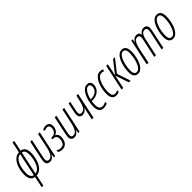

<svg xmlns="http://www.w3.org/2000/svg" viewBox="221 -2097 3675 3675"><g transform="rotate(-45 2058.5 -260.0)"><path d="M88.9 240.2 137.2 10.3Q82 5.4 51.5 -40Q21 -85.4 21 -164.1Q21 -210 28.6 -260.7Q36.1 -311.5 53 -359.9Q69.8 -408.2 96.9 -448Q124 -487.8 162.6 -512.7Q201.2 -537.6 253.4 -540L298.8 -759.8H343.3L297.4 -539.6Q351.6 -533.2 381.8 -492.4Q412.1 -451.7 412.1 -368.7Q412.1 -324.7 403.8 -273.9Q395.5 -223.1 378.2 -173.6Q360.8 -124 333.7 -82.5Q306.6 -41 268.6 -15.4Q230.5 10.3 180.7 12.2L132.8 240.2ZM145 -30.8 244.1 -499Q197.3 -496.1 163.8 -463.4Q130.4 -430.7 108.9 -380.6Q87.4 -330.6 77.4 -273.7Q67.4 -216.8 67.4 -164.6Q67.4 -105 87.9 -70.3Q108.4 -35.6 145 -30.8ZM189.9 -30.8Q228.5 -33.2 257.6 -57.9Q286.6 -82.5 307.4 -121.3Q328.1 -160.2 341.1 -204.8Q354 -249.5 359.9 -292.5Q365.7 -335.4 365.7 -368.2Q365.7 -430.7 345.9 -462.4Q326.2 -494.1 289.1 -499Z M547.9 9.8Q507.3 9.8 483.9 -12.9Q460.4 -35.6 460.4 -79.6Q460.4 -101.1 466.1 -132.3Q471.7 -163.6 477.1 -190.9L549.8 -529.8H594.7L522.5 -189Q516.6 -162.6 511.7 -136.2Q506.8 -109.9 506.8 -86.9Q506.8 -32.2 559.6 -32.2Q611.3 -32.2 644.3 -85.4Q677.2 -138.7 698.7 -242.2L759.8 -529.8H805.2L692.9 0H656.7L668 -74.2H665.5Q646.5 -34.2 615.7 -12.2Q585 9.8 547.9 9.8Z M880.4 10.7Q849.6 10.7 826.2 3.2Q802.7 -4.4 787.6 -15.1V-61.5Q805.2 -47.4 828.4 -38.8Q851.6 -30.3 877.4 -30.3Q937.5 -30.3 963.4 -72Q989.3 -113.8 989.3 -172.9Q989.3 -217.8 968 -239.7Q946.8 -261.7 911.1 -261.7H878.9L888.2 -300.8H919.4Q953.6 -300.8 977.8 -319.6Q1002 -338.4 1014.9 -367.7Q1027.8 -397 1027.8 -428.7Q1027.8 -499.5 965.3 -499.5Q946.3 -499.5 929.2 -494.1Q912.1 -488.8 898.4 -480L884.3 -516.1Q903.3 -527.3 925.3 -533.7Q947.3 -540 973.1 -540Q1022.9 -540 1048.1 -512Q1073.2 -483.9 1073.2 -434.1Q1073.2 -379.9 1044.9 -336.9Q1016.6 -293.9 973.6 -282.7L973.1 -280.3Q1000 -271.5 1017.8 -244.9Q1035.6 -218.3 1035.6 -172.9Q1035.6 -126 1019.3 -84Q1002.9 -42 968.8 -15.6Q934.6 10.7 880.4 10.7Z M1208.5 9.8Q1168 9.8 1144.5 -12.9Q1121.1 -35.6 1121.1 -79.6Q1121.1 -101.1 1126.7 -132.3Q1132.3 -163.6 1137.7 -190.9L1210.4 -529.8H1255.4L1183.1 -189Q1177.2 -162.6 1172.4 -136.2Q1167.5 -109.9 1167.5 -86.9Q1167.5 -32.2 1220.2 -32.2Q1272 -32.2 1304.9 -85.4Q1337.9 -138.7 1359.4 -242.2L1420.4 -529.8H1465.8L1353.5 0H1317.4L1328.6 -74.2H1326.2Q1307.1 -34.2 1276.4 -12.2Q1245.6 9.8 1208.5 9.8Z M1685.5 0 1726.6 -195.8Q1730.5 -211.9 1734.6 -229Q1738.8 -246.1 1743.7 -262.7H1741.7Q1723.6 -225.6 1691.9 -204.1Q1660.2 -182.6 1622.1 -182.6Q1584 -182.6 1560.8 -205.8Q1537.6 -229 1537.6 -271Q1537.6 -294.9 1543.2 -327.1Q1548.8 -359.4 1555.7 -389.2L1586.4 -529.8H1631.3L1599.6 -382.3Q1593.8 -355 1588.6 -328.9Q1583.5 -302.7 1583.5 -278.3Q1583.5 -252.4 1597.7 -238.5Q1611.8 -224.6 1635.3 -224.6Q1689.9 -224.6 1721.4 -274.7Q1752.9 -324.7 1774.9 -426.8L1797.9 -529.8H1842.8L1730.5 0Z M2001.5 9.8Q1941.9 9.8 1909.9 -29.3Q1877.9 -68.4 1877.9 -146.5Q1877.9 -226.6 1894.8 -297.9Q1911.6 -369.1 1941.2 -423.6Q1970.7 -478 2009.5 -509Q2048.3 -540 2092.3 -540Q2132.8 -540 2157.5 -516.6Q2182.1 -493.2 2182.1 -442.4Q2182.1 -391.1 2155.8 -346.7Q2129.4 -302.2 2075.4 -274.7Q2021.5 -247.1 1938.5 -247.1H1932.1Q1923.8 -203.1 1923.8 -152.8Q1923.8 -88.9 1945.1 -59.6Q1966.3 -30.3 2011.2 -30.3Q2035.6 -30.3 2057.6 -37.4Q2079.6 -44.4 2102.1 -58.1V-15.6Q2082.5 -3.4 2057.4 3.2Q2032.2 9.8 2001.5 9.8ZM1939 -285.2H1943.4Q2013.2 -285.2 2056.2 -307.4Q2099.1 -329.6 2118.7 -365.2Q2138.2 -400.9 2138.2 -440.4Q2138.2 -468.3 2125.7 -484.1Q2113.3 -500 2087.4 -500Q2055.7 -500 2026.6 -471.7Q1997.6 -443.4 1974.6 -394.5Q1951.7 -345.7 1939 -285.2Z M2343.8 9.8Q2285.6 9.8 2256.3 -27.8Q2227.1 -65.4 2227.1 -148.9Q2227.1 -195.8 2235.4 -249.3Q2243.7 -302.7 2260.5 -354Q2277.3 -405.3 2303.2 -447.5Q2329.1 -489.7 2364.3 -514.9Q2399.4 -540 2444.8 -540Q2487.8 -540 2515.6 -523.9L2498.5 -484.4Q2473.6 -498.5 2444.3 -498.5Q2402.3 -498.5 2370.6 -465.3Q2338.9 -432.1 2317.1 -379.2Q2295.4 -326.2 2284.4 -266.1Q2273.4 -206.1 2273.4 -152.8Q2273.4 -86.9 2293 -59.1Q2312.5 -31.2 2351.6 -31.2Q2369.1 -31.2 2387 -36.4Q2404.8 -41.5 2421.9 -50.8V-9.3Q2407.2 -1.5 2387.2 4.2Q2367.2 9.8 2343.8 9.8Z M2491.2 0 2604 -529.8H2648.4L2595.2 -280.8L2789.1 -529.8H2840.8L2641.1 -275.9L2734.9 0H2687L2594.2 -276.9L2536.1 0Z M2931.6 9.8Q2879.4 9.8 2849.4 -27.3Q2819.3 -64.5 2819.3 -142.6Q2819.3 -180.7 2826.4 -231.9Q2833.5 -283.2 2848.9 -336.9Q2864.3 -390.6 2889.2 -436.8Q2914.1 -482.9 2949.7 -511.5Q2985.4 -540 3033.2 -540Q3084.5 -540 3113.5 -501.7Q3142.6 -463.4 3142.6 -385.7Q3142.6 -338.4 3134.5 -284.4Q3126.5 -230.5 3110.1 -178.5Q3093.8 -126.5 3068.6 -84Q3043.5 -41.5 3009.3 -15.9Q2975.1 9.8 2931.6 9.8ZM2935.1 -31.2Q2967.8 -31.2 2993.7 -55.4Q3019.5 -79.6 3038.8 -119.1Q3058.1 -158.7 3070.8 -206.1Q3083.5 -253.4 3089.8 -300.8Q3096.2 -348.1 3096.2 -386.7Q3096.2 -499 3028.3 -499Q2994.1 -499 2967.8 -472.9Q2941.4 -446.8 2922.1 -404.8Q2902.8 -362.8 2890.1 -314.5Q2877.4 -266.1 2871.6 -220.5Q2865.7 -174.8 2865.7 -142.6Q2865.7 -31.2 2935.1 -31.2Z M3172.9 0 3285.2 -529.8H3322.3L3310.5 -459H3313Q3353 -540 3424.8 -540Q3500 -540 3508.3 -469.2H3510.3Q3528.8 -502.4 3556.9 -521.2Q3585 -540 3622.6 -540Q3660.6 -540 3685.8 -517.6Q3710.9 -495.1 3710.9 -449.7Q3710.9 -435.5 3708 -416.3Q3705.1 -397 3702.1 -380.9L3621.1 0H3576.2L3655.8 -376.5Q3659.7 -396 3662.1 -412.4Q3664.6 -428.7 3664.6 -439.9Q3664.6 -468.8 3649.2 -483.4Q3633.8 -498 3607.9 -498Q3576.7 -498 3555.4 -479.5Q3534.2 -460.9 3521 -430.9Q3507.8 -400.9 3500 -367.2L3420.9 0H3375.5L3460 -391.1Q3462.9 -404.8 3464.1 -418Q3465.3 -431.2 3465.3 -440.9Q3465.3 -498 3412.1 -498Q3373 -498 3348.4 -469.7Q3323.7 -441.4 3307.9 -394.5Q3292 -347.7 3280.8 -291.5L3218.8 0Z M3878.9 9.8Q3826.7 9.8 3796.6 -27.3Q3766.6 -64.5 3766.6 -142.6Q3766.6 -180.7 3773.7 -231.9Q3780.8 -283.2 3796.1 -336.9Q3811.5 -390.6 3836.4 -436.8Q3861.3 -482.9 3897 -511.5Q3932.6 -540 3980.5 -540Q4031.7 -540 4060.8 -501.7Q4089.8 -463.4 4089.8 -385.7Q4089.8 -338.4 4081.8 -284.4Q4073.7 -230.5 4057.4 -178.5Q4041 -126.5 4015.9 -84Q3990.7 -41.5 3956.5 -15.9Q3922.4 9.8 3878.9 9.8ZM3882.3 -31.2Q3915 -31.2 3940.9 -55.4Q3966.8 -79.6 3986.1 -119.1Q4005.4 -158.7 4018.1 -206.1Q4030.8 -253.4 4037.1 -300.8Q4043.5 -348.1 4043.5 -386.7Q4043.5 -499 3975.6 -499Q3941.4 -499 3915 -472.9Q3888.7 -446.8 3869.4 -404.8Q3850.1 -362.8 3837.4 -314.5Q3824.7 -266.1 3818.8 -220.5Q3813 -174.8 3813 -142.6Q3813 -31.2 3882.3 -31.2Z"/></g></svg>

Font: Open Sans Condensed Light
Style: Italic
Weight: 300
Width: 3
Italic angle: -12°
Designer: Monotype Design Team
Foundry: Monotype Imaging Inc.
Version: Version 3.000; ttfautohint (v1.8.4)